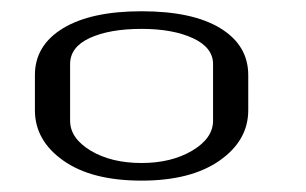

<svg xmlns="http://www.w3.org/2000/svg" viewBox="-20 -812 544 341"><path d="M358.4 -597.7V-698.2Q358.4 -727.5 322.8 -744.1Q287.1 -760.7 231.4 -760.7Q174.8 -760.7 139.6 -744.6Q104.5 -728.5 104.5 -698.2V-597.7Q104.5 -566.4 141.1 -544.4Q177.7 -522.5 231.4 -522.5Q284.2 -522.5 321.3 -544.4Q358.4 -566.4 358.4 -597.7ZM420.9 -616.2Q420.9 -562.5 370.1 -526.9Q319.3 -491.2 231.4 -491.2Q142.6 -491.2 92.3 -526.9Q42 -562.5 42 -616.2V-678.7Q42 -731.4 91.8 -761.7Q141.6 -792 231.4 -792Q322.3 -792 371.6 -761.7Q420.9 -731.4 420.9 -678.7Z"/></svg>

Font: okolaks
Style: Regular
Weight: 500
Version: Version 000.6.0